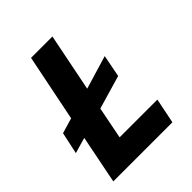

<svg xmlns="http://www.w3.org/2000/svg" viewBox="-201 -809 921 921"><g transform="rotate(-45 259.0 -349.0)"><path d="M455 -128 429 0H28L77 -246L-3 -223L21 -334L99 -357L168 -698H313L254 -403L424 -454L402 -341L231 -291L199 -128Z"/></g></svg>

Font: Aneliza
Style: Bold Italic
Weight: 700
Italic angle: -11.31°
Designer: Mike Abbink, Paul van der Laan, Pieter van Rosmalen
Foundry: Bold Monday
Version: Version 3.0